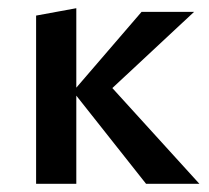

<svg xmlns="http://www.w3.org/2000/svg" viewBox="-20 -448 509 468"><path d="M336 0 158 -225 325 -419H453L217 -199L226 -264L466 0ZM68 0V-410L166 -428V0Z"/></svg>

Font: Ysabeau Infant SemiBold
Style: Regular
Weight: 600
Designer: Christian Thalmann (Catharsis Fonts)
Version: Version 2.002; featfreeze: ss01,ss02,lnum